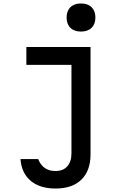

<svg xmlns="http://www.w3.org/2000/svg" viewBox="-20 -871 740 1107"><path d="M132 -600H502V19Q502 113 449.5 164.5Q397 216 300 216Q210 216 157 171.5Q104 127 98 46H200Q227 115 300 115Q344 115 368 88Q392 61 392 13V-497H132ZM447 -689Q408 -689 386 -710.5Q364 -732 364 -770Q364 -808 386 -829.5Q408 -851 447 -851Q486 -851 508 -829.5Q530 -808 530 -770Q530 -732 508 -710.5Q486 -689 447 -689Z"/></svg>

Font: Martian Mono
Style: Regular
Weight: 400
Monospace: yes
Designer: Roman Shamin
Foundry: Evil Martians
Version: Version 1.000; ttfautohint (v1.8.4.7-5d5b)